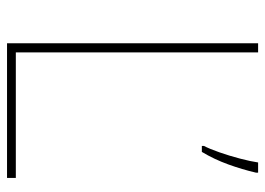

<svg xmlns="http://www.w3.org/2000/svg" viewBox="-124 -630 754 546"><g transform="rotate(90 253.0 -357.0)"><path d="M103 0V-714H129V-25H486V0ZM471 -708Q462 -669 447.5 -629Q433 -589 412 -554H395V-560Q403 -575 413 -603.5Q423 -632 431 -662.5Q439 -693 442 -714H471Z"/></g></svg>

Font: Noto Sans Oriya Thin
Style: Regular
Weight: 100
Designer: Amélie Bonet and Sol Matas
Foundry: Google LLC
Version: Version 2.006; ttfautohint (v1.8.4.7-5d5b)